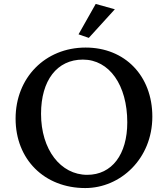

<svg xmlns="http://www.w3.org/2000/svg" viewBox="-20 -942 850 973"><path d="M412 11C590 11 752 -137 752 -351C752 -558 613 -701 414 -701C209 -701 59 -548 59 -341C59 -134 205 11 412 11ZM188 -365C188 -535 269 -640 400 -640C534 -640 625 -511 625 -322C625 -159 547 -56 422 -56C287 -56 188 -184 188 -365ZM378 -768 430 -750 562 -895 465 -922Z"/></svg>

Font: TPK Tissa Web Medium
Style: Regular
Weight: 500
Designer: Jacques Le Bailly, Suppakit Chalermlarp | Katatrad Co.,Ltd.
Foundry: Jacques Le Bailly, Cadson Demak Co.,Ltd.
Version: Version 5.000;Glyphs 3.1.2 (3151)